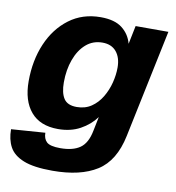

<svg xmlns="http://www.w3.org/2000/svg" viewBox="-84 -620 784 854"><g transform="rotate(10 308.0 -193.0)"><path d="M209 162Q124 162 78 143.5Q32 125 14 91.5Q-4 58 -4 12L149 1Q149 28 164.5 42.5Q180 57 226 57Q283 57 315 34.5Q347 12 358 -45L371 -109Q344 -72 301 -48.5Q258 -25 201 -25Q120 -25 78 -74.5Q36 -124 36 -212Q36 -306 68.5 -382Q101 -458 161 -503Q221 -548 303 -548Q366 -548 400 -521.5Q434 -495 445 -453L462 -536H610L508 -48Q484 68 409.5 115Q335 162 209 162ZM266 -136Q304 -136 332 -155Q360 -174 378.5 -205Q397 -236 406 -271.5Q415 -307 415 -340Q415 -385 393 -411.5Q371 -438 330 -438Q287 -438 256 -411Q225 -384 208 -337.5Q191 -291 191 -234Q191 -187 207.5 -161.5Q224 -136 266 -136Z"/></g></svg>

Font: Geist
Style: Bold Italic
Weight: 700
Italic angle: -12°
Designer: Basement.studio, Andrés Briganti, Mateo Zaragoza
Foundry: Basement.studio, Vercel, Andrés Briganti, Guido Ferreyra, Mateo Zaragoza
Version: Version 1.500; ttfautohint (v1.8.4.7-5d5b)